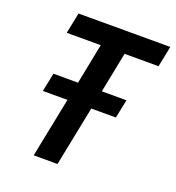

<svg xmlns="http://www.w3.org/2000/svg" viewBox="-128 -800 826 902"><g transform="rotate(20 285.0 -349.0)"><path d="M320 -299 260 0H141L201 -299H78L97 -392H220L260 -594H90L111 -698H570L549 -594H379L339 -392H462L443 -299Z"/></g></svg>

Font: IBM Plex Sans Cond SmBld
Style: Italic
Weight: 600
Width: 3
Italic angle: -11°
Designer: Mike Abbink, Paul van der Laan, Pieter van Rosmalen
Foundry: Bold Monday
Version: Version 1.3